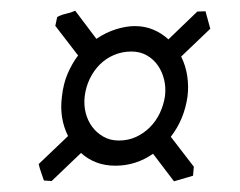

<svg xmlns="http://www.w3.org/2000/svg" viewBox="-20 -471 442 354"><path d="M222.2 -376Q205.1 -376 190.2 -369.6Q175.3 -363.3 164.1 -352.1Q152.8 -340.8 145.5 -325.7Q138.2 -310.5 136.2 -293.5Q134.3 -277.8 137.9 -263.2Q141.6 -248.5 149.9 -237.3Q158.2 -226.1 170.7 -219Q183.1 -211.9 199.2 -211.9Q216.3 -211.9 230.7 -218.5Q245.1 -225.1 256.3 -236.3Q267.6 -247.6 274.7 -262.5Q281.7 -277.3 284.2 -293.9Q286.1 -309.1 282.7 -323.7Q279.3 -338.4 271.2 -350.1Q263.2 -361.8 250.7 -368.9Q238.3 -376 222.2 -376ZM300.8 -136.7 262.2 -187.5Q230.5 -165.5 192.9 -165.5Q173.3 -165.5 157.5 -171.6Q141.6 -177.7 129.4 -189L75.2 -137.2L61 -138.2Q58.6 -145 55.9 -152.8Q53.2 -160.6 51.3 -168.5L105.5 -220.2Q88.9 -253.4 94.2 -293Q96.7 -316.4 104.7 -335.2Q112.8 -354 124 -368.7L82 -423.3L85.4 -439.5Q91.8 -443.4 101.6 -445.6Q111.3 -447.8 118.7 -451.2L157.7 -399.4Q175.8 -411.6 194.3 -417.2Q212.9 -422.9 228.5 -422.9Q247.1 -422.9 262.7 -416.3Q278.3 -409.7 290.5 -398.4L343.8 -449.7L358.9 -450.2L367.7 -418L314 -366.7Q322.3 -350.1 325.2 -331.1Q328.1 -312 325.7 -293Q319.8 -251 294.9 -218.8L337.4 -163.6L335.9 -147Z"/></svg>

Font: Gentium Plus Eur
Style: Italic
Weight: 400
Italic angle: -8°
Designer: J. Victor Gaultney, Annie Olsen, Iska Routamaa, Becca Hirsbrunner
Foundry: SIL International
Version: Version 5.000